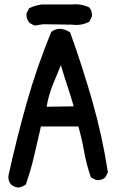

<svg xmlns="http://www.w3.org/2000/svg" viewBox="-20 -849 540 893"><path d="M19 -25.4Q19 -30.8 19.5 -32.7Q56.6 -202.1 103.8 -369.4Q150.9 -536.6 218.3 -700.2L219.7 -701.2Q236.3 -714.8 257.3 -714.8Q281.2 -714.8 304.2 -699.7L306.2 -698.2Q363.8 -538.6 409.9 -377Q456.1 -215.3 481.9 -47.4L470.2 -24.4L468.8 -23.4Q455.1 -11.2 434.6 -11.2Q431.6 -11.2 426.8 -11.7L402.8 -23.9Q381.8 -84 371.3 -143.8Q360.8 -203.6 344.7 -260.7H170.4Q155.3 -197.3 139.9 -128.9Q124.5 -60.5 100.1 8.8L98.1 10.3Q83 21 64.5 23.4Q45.4 21 31.7 9.3Q19 -4.9 19 -25.4ZM196.8 -352.5 322.8 -354.5Q308.1 -405.8 292.2 -452.9Q276.4 -500 263.2 -545.9Q244.1 -501.5 225.3 -454.3Q206.5 -407.2 196.8 -352.5ZM103 -779.8Q103 -782.7 103.5 -787.1L115.2 -810.5Q144 -824.2 173.3 -828.1H313Q321.3 -829.1 328.4 -829.1Q335.4 -829.1 345 -828.4Q354.5 -827.6 367.4 -824.5Q380.4 -821.3 394.5 -814.9L395.5 -813.5Q407.7 -799.8 407.7 -779.3Q407.7 -776.4 407.2 -771.5L395.5 -748L393.1 -747.1Q366.7 -732.9 335.4 -732.9Q325.2 -732.9 314.9 -734.4L180.2 -736.3L141.1 -730L118.2 -741.7L117.2 -742.7Q103 -758.8 103 -779.8Z"/></svg>

Font: Bakudai
Style: Bold
Weight: 700
Version: Version 1.48